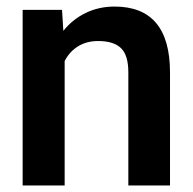

<svg xmlns="http://www.w3.org/2000/svg" viewBox="-20 -565 588 585"><path d="M49 -535H169L173 -471Q201 -506 241 -525.5Q281 -545 329 -545Q498 -545 498 -344V0H371V-345Q371 -397 348.5 -418.5Q326 -440 279 -440Q244 -440 218 -424Q192 -408 177 -379V0H49Z"/></svg>

Font: Freesentation 7 Bold
Style: Regular
Weight: 700
Designer: glyphs from Roboto by Christian Robertson / Hangul glyphs from Noto Sans CJK(Source Han Sans) by Jang Soo-young and Kang
Foundry: PT&
Version: Version 2.001